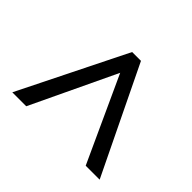

<svg xmlns="http://www.w3.org/2000/svg" viewBox="-107 -876 765 765"><g transform="rotate(45 275.5 -493.5)"><path d="M107.9 -268.1 278.3 -627 442.9 -268.1H521.5L303.2 -719.2H253.4L29.3 -268.1Z"/></g></svg>

Font: Noto Reveo Sans
Style: Regular
Weight: 400
Designer: Monotype Design team
Foundry: Monotype Imaging Inc.
Version: Version 1.04